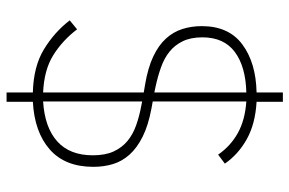

<svg xmlns="http://www.w3.org/2000/svg" viewBox="-172 -648 902 599"><g transform="rotate(90 279.5 -349.0)"><path d="M269 82V0Q188 -2 134.5 -34.5Q81 -67 44 -115L72 -138Q107 -92 153 -63.5Q199 -35 269 -32V-346L245 -350Q192 -359 157 -375.5Q122 -392 101 -415Q80 -438 71 -466.5Q62 -495 62 -527Q62 -611 119 -653.5Q176 -696 269 -698V-780H298V-698Q367 -694 414.5 -667.5Q462 -641 491 -599L463 -578Q436 -617 395.5 -639.5Q355 -662 297 -666V-374L319 -370Q372 -360 407 -342.5Q442 -325 463 -301.5Q484 -278 492.5 -249.5Q501 -221 501 -189Q501 -100 446.5 -52.5Q392 -5 298 0V82ZM465 -187Q465 -226 453 -252Q441 -278 420.5 -295Q400 -312 372 -322Q344 -332 312 -338L297 -341V-32Q378 -37 421.5 -76Q465 -115 465 -187ZM97 -529Q97 -493 109 -468Q121 -443 141.5 -426.5Q162 -410 190 -400Q218 -390 250 -383L269 -379V-666Q188 -664 142.5 -630Q97 -596 97 -529Z"/></g></svg>

Font: IBM Plex Sans Arabic ExtLt
Style: Regular
Weight: 200
Designer: Mike Abbink, Paul van der Laan, Pieter van Rosmalen, Wael Morcos, Khajak Apelian
Foundry: Bold Monday
Version: Version 1.2